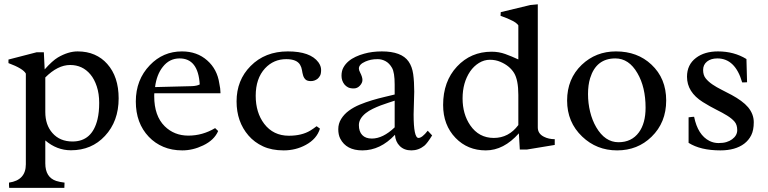

<svg xmlns="http://www.w3.org/2000/svg" viewBox="-20 -692 3586 896"><path d="M191.4 -330.6V-169.4Q191.4 -108.9 224.6 -71.3Q259.3 -31.7 318.4 -31.7Q410.2 -31.7 435.1 -135.7Q442.9 -168.5 442.9 -211.7Q442.9 -254.9 431.6 -288.8Q420.4 -322.8 401.9 -344.7Q365.2 -388.7 307.4 -388.7Q249.5 -388.7 191.4 -330.6ZM311 9.3Q245.1 9.3 191.4 -36.6V70.3Q191.4 135.3 242.2 152.3Q258.8 157.7 281.2 160.2L280.3 184.6H22.9Q22 179.2 22 171.9V160.2Q100.6 148.9 100.6 74.7V-348.6Q87.9 -372.1 19.5 -397.5V-414.1L151.4 -448.2H184.6L188.5 -368.2Q224.6 -408.7 250 -423.8Q298.3 -452.1 342.3 -452.1Q386.2 -452.1 420.9 -437Q455.6 -421.9 480.5 -393.6Q533.7 -334 533.7 -232.9Q533.7 -126 469.7 -57.6Q407.7 9.3 311 9.3Z M912.1 -297.9Q904.8 -419.4 817.9 -419.4Q770.5 -419.4 739.7 -379.9Q710.9 -343.8 703.6 -285.6L876 -290Q898.9 -291 912.1 -297.9ZM983.9 -94.2 998 -80.6Q980 -38.1 927.7 -13.2Q879.9 9.8 830.8 9.8Q781.7 9.8 742.4 -6.8Q703.1 -23.4 674.3 -53.7Q613.8 -117.2 613.8 -218.3Q613.8 -319.8 679.2 -387.7Q740.7 -452.1 829.1 -452.1Q899.4 -452.1 946.8 -410.2Q993.7 -369.1 1003.4 -302.7Q1008.8 -277.8 1008.8 -261.2V-256.8H700.2Q699.7 -252.9 699.7 -249.5Q699.7 -246.1 699.7 -242.7Q699.7 -151.4 748.5 -103Q793 -59.1 859.1 -59.1Q925.3 -59.1 983.9 -94.2Z M1473.1 -91.8Q1458.5 -43.5 1406.7 -15.6Q1359.9 9.8 1304 9.8Q1248 9.8 1207.5 -9Q1167 -27.8 1139.6 -59.6Q1084 -124 1084 -218.8Q1084 -317.9 1149.4 -383.8Q1216.8 -452.1 1323.2 -452.1Q1428.2 -452.1 1465.8 -401.4Q1478.5 -383.8 1478.5 -365.7Q1478.5 -347.7 1473.6 -338.9Q1468.8 -330.1 1461.9 -324.2Q1447.8 -313.5 1430.7 -313.5Q1413.6 -313.5 1405.8 -321Q1397.9 -328.6 1394.5 -340.1Q1391.1 -351.6 1389.2 -364.7Q1387.2 -377.9 1380.4 -389.6Q1364.7 -416 1315.9 -416Q1256.8 -416 1216.8 -373Q1173.3 -325.7 1173.3 -245.1Q1173.3 -166.5 1212.9 -114.3Q1255.4 -58.6 1328.1 -58.6Q1388.7 -58.6 1428.7 -83Q1442.9 -91.8 1457.5 -103Z M1715.3 -45.4Q1767.1 -45.4 1821.8 -97.7V-222.2Q1809.1 -217.8 1792 -212.4Q1774.9 -207 1756.3 -200Q1737.8 -192.9 1719.5 -184.1Q1701.2 -175.3 1687 -164.1Q1654.8 -138.2 1654.8 -108.2Q1654.8 -78.1 1670.4 -61.8Q1686 -45.4 1715.3 -45.4ZM1823.2 -63Q1754.9 9.8 1670.9 9.8Q1596.2 9.8 1567.9 -44.9Q1558.6 -63 1558.6 -89.1Q1558.6 -115.2 1572.3 -137.2Q1585.9 -159.2 1608.2 -175.5Q1630.4 -191.9 1658.7 -203.6Q1687 -215.3 1716.3 -224.1Q1745.6 -232.9 1773.2 -239.3Q1800.8 -245.6 1821.8 -251V-297.4Q1821.8 -354 1809.3 -375.5Q1796.9 -397 1779.3 -406.5Q1761.7 -416 1742.9 -416Q1724.1 -416 1710.9 -413.1Q1697.8 -410.2 1685.1 -404.8Q1654.8 -391.6 1654.8 -372.1Q1654.8 -364.3 1660.6 -353.5Q1671.4 -332.5 1671.4 -318.8Q1671.4 -305.2 1659.4 -292.2Q1647.5 -279.3 1630.9 -279.3Q1614.3 -279.3 1604.2 -284.4Q1594.2 -289.6 1587.4 -297.9Q1573.7 -315.4 1573.7 -338.4Q1573.7 -361.3 1582.8 -377.4Q1591.8 -393.6 1606.4 -406Q1621.1 -418.5 1640.1 -427.2Q1659.2 -436 1679.2 -441.4Q1716.8 -452.1 1762.2 -452.1Q1807.6 -452.1 1838.9 -440.4Q1870.1 -428.7 1886.7 -405Q1903.3 -381.3 1908.2 -346.2Q1913.1 -311 1913.1 -264.2L1910.2 -158.2Q1910.2 -48.3 1933.1 -48.3Q1949.7 -48.3 1976.1 -82L1996.6 -60.1Q1974.1 -23.4 1960 -11.7Q1933.1 9.8 1899.7 9.8Q1866.2 9.8 1845.7 -10.5Q1825.2 -30.8 1823.2 -63Z M2398.9 -108.4V-249Q2398.9 -318.8 2378.9 -351.6Q2357.9 -385.3 2315.4 -403.3Q2293 -413.1 2266.1 -413.1Q2239.3 -413.1 2215.1 -398.2Q2190.9 -383.3 2173.8 -358.4Q2138.7 -306.2 2138.7 -232.9Q2138.7 -159.7 2174.3 -107.4Q2214.8 -48.3 2284.4 -48.3Q2354 -48.3 2398.9 -108.4ZM2401.4 -69.8Q2330.6 9.8 2247.1 9.8Q2162.1 9.8 2106 -48.3Q2047.9 -108.4 2047.9 -202.1Q2047.9 -312 2112.5 -381.3Q2177.2 -450.7 2274.4 -450.7Q2308.1 -450.7 2337.9 -439.9Q2367.7 -429.2 2398.9 -414.6V-573.7Q2386.2 -593.8 2315.9 -618.2L2316.9 -635.3L2454.6 -668.5L2489.7 -671.9V-97.2Q2489.7 -67.9 2518.6 -53.7Q2540.5 -42.5 2568.8 -42.5V-15.6L2438.5 5.9H2405.8Z M2733.9 -327.1Q2724.1 -295.4 2724.1 -252.9Q2724.1 -210.4 2733.9 -170.4Q2743.7 -130.4 2762.2 -98.6Q2803.2 -28.3 2866.2 -28.3Q2927.7 -28.3 2961.4 -74.2Q2992.7 -116.7 2992.7 -189.5Q2992.7 -285.6 2954.6 -350.6Q2915 -419.4 2851.6 -419.4Q2762.2 -419.4 2733.9 -327.1ZM2626.5 -222.7Q2626.5 -324.2 2694.8 -389.6Q2760.7 -452.1 2854.5 -452.1Q2954.6 -452.1 3020 -390.6Q3088.9 -326.2 3088.9 -223.1Q3088.9 -120.1 3020.5 -53.7Q2955.6 9.8 2859.9 9.8Q2764.2 9.8 2696.8 -54.7Q2626.5 -121.6 2626.5 -222.7Z M3193.4 -144.5Q3211.9 -147 3219.2 -147Q3236.3 -62 3291 -34.2Q3311 -24.4 3333 -24.4Q3355 -24.4 3370.1 -29.1Q3385.3 -33.7 3396.5 -42Q3420.4 -59.6 3420.4 -84.7Q3420.4 -109.9 3407.7 -124.5Q3395 -139.2 3373.3 -152.6Q3351.6 -166 3322.5 -180.4Q3293.5 -194.8 3259.8 -215.8Q3186 -262.2 3186 -334Q3186 -390.1 3228 -421.9Q3267.6 -452.1 3330.6 -452.1Q3405.3 -452.1 3463.4 -416.5L3466.3 -308.1Q3460.9 -307.6 3455.1 -307.6H3443.4Q3411.1 -419.4 3327.6 -419.4Q3297.9 -419.4 3279.5 -404.8Q3261.2 -390.1 3261.2 -365.5Q3261.2 -340.8 3273.7 -325.7Q3286.1 -310.5 3305.2 -297.6Q3324.2 -284.7 3347.4 -273.2Q3370.6 -261.7 3394.5 -248.8Q3418.5 -235.8 3438.2 -221.4Q3458 -207 3471.2 -191.4Q3497.6 -159.2 3497.6 -121.8Q3497.6 -84.5 3485.8 -61Q3474.1 -37.6 3453.1 -21.5Q3411.6 9.8 3341.8 9.8Q3249 9.8 3193.4 -25.4Z"/></svg>

Font: RadleyRegular
Style: Regular
Weight: 400
Designer: vernon adams
Foundry: vernon adams
Version: Version 1.000;PS 001.001;hotconv 1.0.56